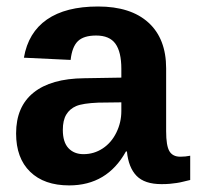

<svg xmlns="http://www.w3.org/2000/svg" viewBox="-20 -558 602 588"><path d="M191.9 9.8Q115.2 9.8 72.3 -32Q29.3 -73.7 29.3 -149.4Q29.3 -231.4 82.8 -274.4Q136.2 -317.4 237.8 -318.4L351.6 -320.3V-347.2Q351.6 -398.9 333.5 -424.1Q315.4 -449.2 274.4 -449.2Q236.3 -449.2 218.5 -431.9Q200.7 -414.6 196.3 -374.5L53.2 -381.3Q66.4 -458.5 123.8 -498.3Q181.2 -538.1 280.3 -538.1Q380.4 -538.1 434.6 -488.8Q488.8 -439.5 488.8 -348.6V-156.2Q488.8 -111.8 498.8 -95Q508.8 -78.1 532.2 -78.1Q547.9 -78.1 562.5 -81.1V-6.8Q550.3 -3.9 540.5 -1.5Q530.8 1 521 2.4Q511.2 3.9 500.2 4.9Q489.3 5.9 474.6 5.9Q422.9 5.9 398.2 -19.5Q373.5 -44.9 368.7 -94.2H365.7Q308.1 9.8 191.9 9.8ZM351.6 -244.6 281.2 -243.7Q233.4 -241.7 213.4 -233.2Q193.4 -224.6 182.9 -207Q172.4 -189.5 172.4 -160.2Q172.4 -122.6 189.7 -104.2Q207 -85.9 235.8 -85.9Q268.1 -85.9 294.7 -103.5Q321.3 -121.1 336.4 -152.1Q351.6 -183.1 351.6 -217.8Z"/></svg>

Font: Arial
Style: Bold
Weight: 700
Designer: Steve Matteson
Foundry: Ascender Corporation
Version: Version 2.00.3